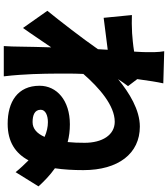

<svg xmlns="http://www.w3.org/2000/svg" viewBox="45 -902 909 1040"><g transform="rotate(90 500.0 -382.5)"><path d="M642 -104C606 -104 575 -114 575 -148C575 -174 606 -187 642 -187C668 -187 695 -181 722 -169C704 -128 678 -104 642 -104ZM409 -671C417 -731 425 -781 432 -812L258 -817C264 -783 263 -751 263 -720C263 -710 262 -685 260 -654C223 -648 187 -645 160 -643C119 -641 94 -641 62 -642L77 -489C130 -496 199 -505 250 -511L247 -458C188 -373 95 -253 39 -184L132 -52C159 -89 199 -150 237 -205C235 -142 234 -90 233 -30C233 -14 232 27 230 52H394C391 28 387 -15 386 -33C379 -128 379 -225 379 -300C379 -325 380 -351 381 -379C456 -465 552 -549 640 -549C712 -549 754 -481 754 -386C754 -353 753 -322 750 -294C720 -302 688 -306 654 -306C524 -306 445 -235 445 -142C445 -23 532 31 651 31C749 31 811 -11 849 -82C871 -60 893 -37 913 -12L990 -136C962 -167 930 -198 892 -225C899 -272 902 -324 902 -379C902 -569 812 -685 666 -685C576 -685 483 -628 409 -567C423 -587 437 -609 447 -621Z"/></g></svg>

Font: GenEiGothic-pro-Heavy
Style: Bold
Weight: 900
Designer: Ryoko NISHIZUKA (kana & ideographs); Paul D. Hunt (Latin, Greek & Cyrillic); Wenlong ZHANG (bopomofo); Sandoll Communica
Foundry: Adobe Systems Incorporated; o_tamon
Version: Version 1.000.140830